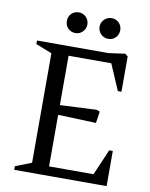

<svg xmlns="http://www.w3.org/2000/svg" viewBox="-98 -983 820 1053"><g transform="rotate(10 312.5 -456.0)"><path d="M55.2 0V-20L145 -55.2V-665L55.2 -700.2V-720.2H452.1L544.9 -732.9L560.1 -720.2V-523.9H540L478 -668H240.2V-393.1L442.9 -402.8L461.9 -396L452.1 -331.1L240.2 -338.9V-51.8H487.8L549.8 -195.8H569.8V0ZM197.8 -855Q197.8 -867.2 201.9 -877.4Q206.1 -887.7 213.9 -895.5Q221.7 -903.3 231.9 -907.7Q242.2 -912.1 254.9 -912.1Q266.6 -912.1 277.1 -907.7Q287.6 -903.3 295.2 -895.5Q302.7 -887.7 307.4 -877.4Q312 -867.2 312 -855Q312 -842.3 307.4 -831.8Q302.7 -821.3 295.2 -813.5Q287.6 -805.7 277.1 -801.3Q266.6 -796.9 254.9 -796.9Q242.2 -796.9 231.9 -801.3Q221.7 -805.7 213.9 -813.5Q206.1 -821.3 201.9 -831.8Q197.8 -842.3 197.8 -855ZM379.9 -855Q379.9 -867.2 384.5 -877.4Q389.2 -887.7 397 -895.5Q404.8 -903.3 415.3 -907.7Q425.8 -912.1 438 -912.1Q450.2 -912.1 460.7 -907.7Q471.2 -903.3 478.8 -895.5Q486.3 -887.7 490.7 -877.4Q495.1 -867.2 495.1 -855Q495.1 -842.3 490.7 -831.8Q486.3 -821.3 478.8 -813.5Q471.2 -805.7 460.7 -801.3Q450.2 -796.9 438 -796.9Q425.8 -796.9 415.3 -801.3Q404.8 -805.7 397 -813.5Q389.2 -821.3 384.5 -831.8Q379.9 -842.3 379.9 -855Z"/></g></svg>

Font: Amethysta
Style: Regular
Weight: 400
Designer: Konstantin Vinogradov, Alexei Vanyashin
Foundry: Cyreal (www.cyreal.org)
Version: Version 1.002